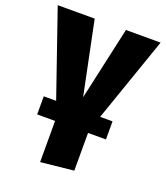

<svg xmlns="http://www.w3.org/2000/svg" viewBox="-149 -628 818 947"><g transform="rotate(20 260.0 -154.5)"><path d="M530 -533 375 -87H440V8H346V206L173 224V8H79V-87H144L-10 -533H184L263 -149L348 -533Z"/></g></svg>

Font: FiraGO ExtraBold
Style: Regular
Weight: 800
Designer: bBox Type
Foundry: bBox Type GmbH
Version: Version 1.001;PS 001.001;hotconv 1.0.88;makeotf.lib2.5.64775